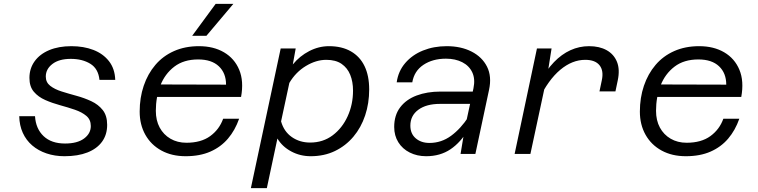

<svg xmlns="http://www.w3.org/2000/svg" viewBox="-20 -800 3940 998"><path d="M315 12Q265 12 222 -2.5Q179 -17 147.5 -44Q116 -71 98.5 -109.5Q81 -148 80 -196H162Q166 -131 206.5 -92.5Q247 -54 318 -54Q382 -54 417 -80Q452 -106 452 -145Q452 -178 429 -197.5Q406 -217 369.5 -229.5Q333 -242 292.5 -253Q252 -264 215.5 -280Q179 -296 156 -323Q133 -350 133 -395Q133 -444 160 -481.5Q187 -519 236 -539.5Q285 -560 351 -560Q415 -560 465.5 -540.5Q516 -521 546.5 -482Q577 -443 579 -385H497Q491 -443 449.5 -468.5Q408 -494 348 -494Q287 -494 252.5 -467.5Q218 -441 218 -402Q218 -372 241 -354Q264 -336 300.5 -324.5Q337 -313 377.5 -302Q418 -291 454.5 -274Q491 -257 514 -228Q537 -199 537 -151Q537 -100 510.5 -63.5Q484 -27 434.5 -7.5Q385 12 315 12Z M945 12Q873 12 819 -17.5Q765 -47 735.5 -99.5Q706 -152 706 -220Q706 -292 727 -354Q748 -416 787.5 -462.5Q827 -509 884.5 -534.5Q942 -560 1014 -560Q1090 -560 1144.5 -528Q1199 -496 1223.5 -437Q1248 -378 1233 -296H779L794 -361L1155 -360Q1155 -420 1117.5 -455.5Q1080 -491 1010 -491Q935 -491 886 -453.5Q837 -416 813.5 -355.5Q790 -295 790 -224Q790 -174 810 -137Q830 -100 866 -79Q902 -58 949 -58Q1025 -58 1072.5 -92.5Q1120 -127 1140 -183H1223Q1202 -123 1165 -79.5Q1128 -36 1073.5 -12Q1019 12 945 12ZM979 -614 1101 -780H1193L1053 -614Z M1690 -560Q1757 -560 1804 -533Q1851 -506 1875 -456Q1899 -406 1899 -335Q1899 -263 1878 -200Q1857 -137 1817 -89.5Q1777 -42 1721 -15Q1665 12 1595 12Q1540 12 1493.5 -13Q1447 -38 1422 -80L1367 178H1284L1439 -548H1517L1502 -465Q1538 -509 1587.5 -534.5Q1637 -560 1690 -560ZM1592 -59Q1659 -59 1709 -96.5Q1759 -134 1787 -195.5Q1815 -257 1815 -329Q1815 -375 1800.5 -411Q1786 -447 1755.5 -468Q1725 -489 1676 -489Q1623 -489 1570 -457Q1517 -425 1484 -369L1441 -169Q1456 -116 1497 -87.5Q1538 -59 1592 -59Z M2374 0 2396 -133 2441 -341Q2451 -389 2435 -423.5Q2419 -458 2383 -476.5Q2347 -495 2298 -495Q2229 -495 2181 -463Q2133 -431 2123 -372H2042Q2050 -430 2086.5 -472.5Q2123 -515 2179 -537.5Q2235 -560 2302 -560Q2376 -560 2431 -532Q2486 -504 2511.5 -453.5Q2537 -403 2522 -333L2451 0ZM2195 12Q2148 12 2110 -7Q2072 -26 2050.5 -60.5Q2029 -95 2029 -140Q2029 -201 2060 -242Q2091 -283 2145.5 -303.5Q2200 -324 2270 -324H2451L2437 -260H2267Q2196 -260 2154.5 -229.5Q2113 -199 2113 -147Q2113 -105 2141 -81Q2169 -57 2212 -57Q2274 -57 2324.5 -94Q2375 -131 2416 -194L2414 -127Q2375 -60 2321.5 -24Q2268 12 2195 12Z M3096 -325 3108 -382Q3119 -432 3096.5 -460.5Q3074 -489 3022 -489Q2954 -489 2892 -437Q2830 -385 2781 -283L2787 -375Q2820 -436 2859.5 -477Q2899 -518 2945 -539Q2991 -560 3042 -560Q3096 -560 3133.5 -539Q3171 -518 3187 -478.5Q3203 -439 3191 -382L3179 -325ZM2655 0 2771 -548H2847L2826 -415L2737 0Z M3545 12Q3473 12 3419 -17.5Q3365 -47 3335.5 -99.5Q3306 -152 3306 -220Q3306 -292 3327 -354Q3348 -416 3387.5 -462.5Q3427 -509 3484.5 -534.5Q3542 -560 3614 -560Q3690 -560 3744.5 -528Q3799 -496 3823.5 -437Q3848 -378 3833 -296H3379L3394 -361L3755 -360Q3755 -420 3717.5 -455.5Q3680 -491 3610 -491Q3535 -491 3486 -453.5Q3437 -416 3413.5 -355.5Q3390 -295 3390 -224Q3390 -174 3410 -137Q3430 -100 3466 -79Q3502 -58 3549 -58Q3625 -58 3672.5 -92.5Q3720 -127 3740 -183H3823Q3802 -123 3765 -79.5Q3728 -36 3673.5 -12Q3619 12 3545 12Z"/></svg>

Font: Azeret Mono Thin Light
Style: Italic
Weight: 300
Italic angle: -12°
Version: Version 1.002